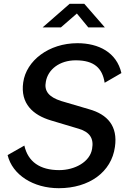

<svg xmlns="http://www.w3.org/2000/svg" viewBox="-20 -978 677 1009"><path d="M289 11C449 11 566 -74 584 -206C600 -315 545 -377 448 -404L302 -447C236 -468 211 -500 221 -549C232 -613 293 -661 378 -661C475 -661 518 -620 530 -543L618 -594C593 -703 498 -751 387 -751C236 -751 118 -659 102 -545C86 -433 154 -373 248 -345L395 -301C451 -284 474 -251 464 -196C453 -127 373 -84 291 -84C190 -84 127 -128 108 -213L20 -163C45 -59 155 11 289 11ZM531 -834 423 -958H346L204 -834H300L384 -907L444 -834Z"/></svg>

Font: Cheyenne Sans Medium
Style: Italic
Weight: 500
Italic angle: -8.13011°
Designer: The Public Sans project authors (U.S. Web Design System), Libre Franklin designed by Pablo Impallari and Rodrigo Fuenzal
Foundry: The Cheyenne Sans Project Authors
Version: Version 2.007